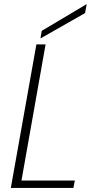

<svg xmlns="http://www.w3.org/2000/svg" viewBox="-20 -919 448 939"><path d="M203 -702H158L33 0H339L346 -36H85ZM404 -899 184 -768 178 -731 396 -855Z"/></svg>

Font: Momo Neue ExtLt
Style: Italic
Weight: 200
Italic angle: -10°
Designer: Ninad Kale (Devanagari), Jonny Pinhorn (Latin)
Foundry: Indian Type Foundry
Version: 4.004